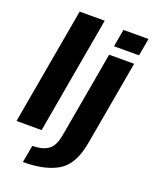

<svg xmlns="http://www.w3.org/2000/svg" viewBox="-181 -884 968 1212"><g transform="rotate(20 303.0 -277.5)"><path d="M-0.2 0H168.5L306.7 -785H138.4ZM126.3 229.9Q274.6 229.9 361 178.2Q447.3 126.6 473.5 -24.1L574.3 -593H406.4L304.8 -17.5Q291 61.7 251.5 87.7Q211.9 113.6 147.3 113.6ZM437.5 -771 416.7 -653.7H585L605.8 -771Z"/></g></svg>

Font: Anybody Thin
Style: Italic
Weight: 100
Italic angle: -10°
Designer: Tyler Finck
Foundry: Etcetera Type Company
Version: Version 1.114;gftools[0.9.25]